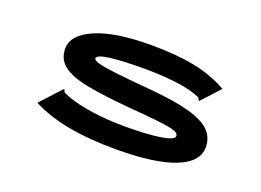

<svg xmlns="http://www.w3.org/2000/svg" viewBox="-79 -661 1158 853"><g transform="rotate(20 500.0 -234.5)"><path d="M520 10Q395 10 298 -7.5Q201 -25 122 -65L205 -155L213 -163L217 -158Q218 -150 224.5 -147.5Q231 -145 247 -138Q296 -120 367.5 -109.5Q439 -99 524 -99Q630 -99 691.5 -109Q753 -119 753 -137Q753 -145 744.5 -151.5Q736 -158 711.5 -163Q687 -168 640.5 -173Q594 -178 518 -184Q389 -195 309.5 -210.5Q230 -226 193 -255Q156 -284 156 -334Q156 -399 248.5 -439Q341 -479 510 -479Q628 -479 715 -462Q802 -445 874 -404L802 -326L795 -318L790 -323Q789 -331 782.5 -333.5Q776 -336 760 -342Q714 -357 651 -363.5Q588 -370 514 -370Q415 -370 356 -362.5Q297 -355 297 -339Q297 -329 323 -322Q349 -315 409.5 -308Q470 -301 574 -292Q689 -282 759 -263Q829 -244 861 -213Q893 -182 893 -135Q893 -65 798 -27.5Q703 10 520 10Z"/></g></svg>

Font: Inconsolata UltraExpanded ExtraBold
Style: Regular
Weight: 800
Width: 9
Monospace: yes
Designer: Raph Levien, Cyreal, Brenton Simpson
Foundry: Raph Levien, Cyreal, Google
Version: Version 3.001; ttfautohint (v1.8.2.53-6de2)